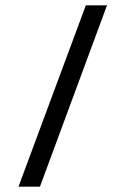

<svg xmlns="http://www.w3.org/2000/svg" viewBox="-20 -696 468 716"><path d="M300 -676H379L129 0H49Z"/></svg>

Font: Pridi Light
Style: Regular
Weight: 300
Designer: Katatrad Team
Foundry: CadsonDemak
Version: Version 1.003